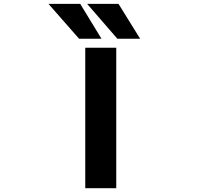

<svg xmlns="http://www.w3.org/2000/svg" viewBox="-20 -982 1040 1004"><path d="M425.8 2V-732.4H587.9V2ZM599.6 -961.9 712.9 -779.3H593.8L435.5 -961.9ZM399.4 -961.9 510.7 -779.3H393.6L233.4 -961.9Z"/></svg>

Font: GenEi Gothic M Regular
Style: Bold
Weight: 700
Designer: o_tamon (Modified); [Source Han Sans]
Ryoko NISHIZUKA  (kana & ideographs); Paul D. Hunt (Latin, Greek & Cyrillic); Wenl
Version: Version 1.1a;Original Version 1.004